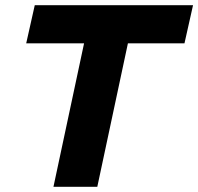

<svg xmlns="http://www.w3.org/2000/svg" viewBox="-20 -720 764 740"><path d="M186 0 304 -553H81L114 -700H724L691 -553H473L355 0Z"/></svg>

Font: Red Hat Text
Style: Bold Italic
Weight: 700
Italic angle: -12°
Designer: Pentagram, MCKL
Foundry: Pentagram, MCKL
Version: Version 1.023; ttfautohint (v1.8.3)